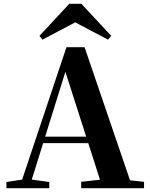

<svg xmlns="http://www.w3.org/2000/svg" viewBox="-20 -997 794 1017"><path d="M411 -977 569 -807 552 -787 336 -901H421L205 -787L189 -807L347 -977ZM14 0V-33L113 -48H132L241 -33V0ZM82 0 332 -747H428L683 0H524L315 -652H336L333 -638L134 0ZM194 -239 202 -273H522L530 -239ZM410 0V-34L545 -49H602L743 -34V0Z"/></svg>

Font: Noto Serif JP ExtraLight ExtraBold
Style: Regular
Weight: 800
Version: Version 2.003-H1;hotconv 1.1.1;makeotfexe 2.6.0